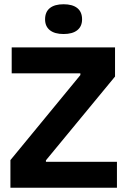

<svg xmlns="http://www.w3.org/2000/svg" viewBox="-20 -883 599 903"><path d="M29 0V-130L358 -530V-538H35V-660H521V-523L196 -129V-122H530V0ZM279 -723Q237 -723 214.5 -741Q192 -759 192 -792Q192 -827 214.5 -845Q237 -863 279 -863Q321 -863 343.5 -845Q366 -827 366 -792Q366 -759 343.5 -741Q321 -723 279 -723Z"/></svg>

Font: Bricolage Grotesque 28pt
Style: Bold
Weight: 700
Designer: Mathieu Triay
Foundry: Atelier Triay
Version: Version 1.000;gftools[0.9.30]